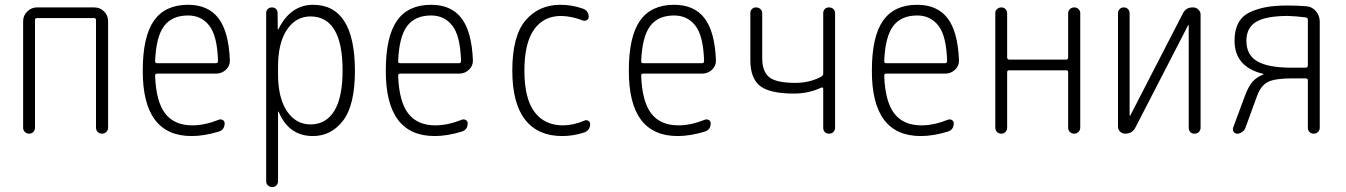

<svg xmlns="http://www.w3.org/2000/svg" viewBox="-20 -550 5540 790"><path d="M75.2 -24.4V-462.9Q75.2 -486.3 92.3 -502.9Q109.4 -519.5 131.8 -519.5H368.2Q391.6 -519.5 408.2 -502.9Q424.8 -486.3 424.8 -462.9V-25.4Q424.8 -14.6 417.5 -7.3Q410.2 0 399.9 0Q389.6 0 382.3 -6.8Q375 -13.7 375 -25.4V-467.8Q375 -475.6 367.2 -475.6H131.8Q124 -475.6 124 -467.8V-24.4Q124 -14.6 117.2 -7.3Q110.4 0 100.1 0Q89.8 0 82.5 -6.8Q75.2 -13.7 75.2 -24.4Z M753.9 -486.3Q687.5 -486.3 654.8 -442.4Q622.1 -398.4 618.2 -297.9Q618.2 -290 626 -290H868.2Q877 -290 877 -298.8Q874 -402.3 841.3 -444.3Q808.6 -486.3 753.9 -486.3ZM768.6 9.8Q566.4 9.8 567.4 -259.8Q567.4 -399.4 613.3 -464.8Q659.2 -530.3 753.9 -530.3Q835.9 -530.3 878.4 -475.6Q920.9 -420.9 925.8 -302.7Q926.8 -279.3 909.7 -263.2Q892.6 -247.1 869.1 -247.1H626Q618.2 -247.1 618.2 -238.3Q622.1 -131.8 659.7 -83Q697.3 -34.2 771.5 -34.2Q822.3 -34.2 880.9 -57.6Q888.7 -60.5 896.5 -56.2Q904.3 -51.8 904.3 -43Q904.3 -16.6 880.9 -8.8Q820.3 9.8 768.6 9.8Z M1124 -275.4V-245.1Q1124 -147.5 1160.6 -92.8Q1197.3 -38.1 1257.8 -38.1Q1321.3 -38.1 1355.5 -93.8Q1389.6 -149.4 1389.6 -259.8Q1389.6 -481.4 1257.8 -482.4Q1197.3 -482.4 1160.6 -427.7Q1124 -373 1124 -275.4ZM1075.2 195.3V-497.1Q1075.2 -506.8 1082 -513.2Q1088.9 -519.5 1099.1 -519.5Q1109.4 -519.5 1115.7 -513.2Q1122.1 -506.8 1122.1 -497.1L1123 -429.7Q1123 -428.7 1124 -428.7Q1126 -428.7 1126 -430.7Q1174.8 -529.3 1267.6 -530.3Q1439.5 -530.3 1440.4 -259.8Q1440.4 -117.2 1391.6 -53.7Q1342.8 9.8 1267.6 9.8Q1168.9 9.8 1127 -88.9Q1127 -90.8 1126 -90.8Q1124 -90.8 1124 -89.8V195.3Q1124 206.1 1117.2 212.9Q1110.4 219.7 1100.1 219.7Q1089.8 219.7 1082.5 212.9Q1075.2 206.1 1075.2 195.3Z M1753.9 -486.3Q1687.5 -486.3 1654.8 -442.4Q1622.1 -398.4 1618.2 -297.9Q1618.2 -290 1626 -290H1868.2Q1877 -290 1877 -298.8Q1874 -402.3 1841.3 -444.3Q1808.6 -486.3 1753.9 -486.3ZM1768.6 9.8Q1566.4 9.8 1567.4 -259.8Q1567.4 -399.4 1613.3 -464.8Q1659.2 -530.3 1753.9 -530.3Q1835.9 -530.3 1878.4 -475.6Q1920.9 -420.9 1925.8 -302.7Q1926.8 -279.3 1909.7 -263.2Q1892.6 -247.1 1869.1 -247.1H1626Q1618.2 -247.1 1618.2 -238.3Q1622.1 -131.8 1659.7 -83Q1697.3 -34.2 1771.5 -34.2Q1822.3 -34.2 1880.9 -57.6Q1888.7 -60.5 1896.5 -56.2Q1904.3 -51.8 1904.3 -43Q1904.3 -16.6 1880.9 -8.8Q1820.3 9.8 1768.6 9.8Z M2293 9.8Q2193.4 9.8 2140.6 -57.6Q2087.9 -125 2087.9 -259.8Q2087.9 -402.3 2142.6 -466.3Q2197.3 -530.3 2286.1 -530.3Q2333 -530.3 2377.9 -514.6Q2402.3 -505.9 2402.3 -480.5Q2402.3 -471.7 2394.5 -467.3Q2386.7 -462.9 2377.9 -465.8Q2333 -483.4 2289.1 -484.4Q2216.8 -484.4 2177.2 -428.2Q2137.7 -372.1 2137.7 -259.8Q2137.7 -144.5 2179.2 -89.4Q2220.7 -34.2 2295.9 -34.2Q2338.9 -34.2 2384.8 -53.7Q2392.6 -57.6 2400.4 -53.2Q2408.2 -48.8 2408.2 -40Q2408.2 -13.7 2383.8 -4.9Q2338.9 9.8 2293 9.8Z M2753.9 -486.3Q2687.5 -486.3 2654.8 -442.4Q2622.1 -398.4 2618.2 -297.9Q2618.2 -290 2626 -290H2868.2Q2877 -290 2877 -298.8Q2874 -402.3 2841.3 -444.3Q2808.6 -486.3 2753.9 -486.3ZM2768.6 9.8Q2566.4 9.8 2567.4 -259.8Q2567.4 -399.4 2613.3 -464.8Q2659.2 -530.3 2753.9 -530.3Q2835.9 -530.3 2878.4 -475.6Q2920.9 -420.9 2925.8 -302.7Q2926.8 -279.3 2909.7 -263.2Q2892.6 -247.1 2869.1 -247.1H2626Q2618.2 -247.1 2618.2 -238.3Q2622.1 -131.8 2659.7 -83Q2697.3 -34.2 2771.5 -34.2Q2822.3 -34.2 2880.9 -57.6Q2888.7 -60.5 2896.5 -56.2Q2904.3 -51.8 2904.3 -43Q2904.3 -16.6 2880.9 -8.8Q2820.3 9.8 2768.6 9.8Z M3246.1 -165Q3147.5 -165 3107.4 -196.3Q3067.4 -227.5 3067.4 -302.7V-496.1Q3067.4 -505.9 3073.7 -512.7Q3080.1 -519.5 3090.8 -519.5Q3101.6 -519.5 3108.9 -512.7Q3116.2 -505.9 3116.2 -496.1V-310.5Q3116.2 -256.8 3144.5 -232.9Q3172.9 -209 3252.9 -209Q3312.5 -209 3360.4 -235.4Q3367.2 -239.3 3367.2 -247.1V-496.1Q3367.2 -505.9 3373.5 -512.7Q3379.9 -519.5 3391.1 -519.5Q3402.3 -519.5 3409.2 -512.7Q3416 -505.9 3416 -496.1V-24.4Q3416 -14.6 3409.2 -7.3Q3402.3 0 3391.1 0Q3379.9 0 3373.5 -6.8Q3367.2 -13.7 3367.2 -24.4V-183.6Q3367.2 -192.4 3359.4 -189.5Q3307.6 -165 3246.1 -165Z M3753.9 -486.3Q3687.5 -486.3 3654.8 -442.4Q3622.1 -398.4 3618.2 -297.9Q3618.2 -290 3626 -290H3868.2Q3877 -290 3877 -298.8Q3874 -402.3 3841.3 -444.3Q3808.6 -486.3 3753.9 -486.3ZM3768.6 9.8Q3566.4 9.8 3567.4 -259.8Q3567.4 -399.4 3613.3 -464.8Q3659.2 -530.3 3753.9 -530.3Q3835.9 -530.3 3878.4 -475.6Q3920.9 -420.9 3925.8 -302.7Q3926.8 -279.3 3909.7 -263.2Q3892.6 -247.1 3869.1 -247.1H3626Q3618.2 -247.1 3618.2 -238.3Q3622.1 -131.8 3659.7 -83Q3697.3 -34.2 3771.5 -34.2Q3822.3 -34.2 3880.9 -57.6Q3888.7 -60.5 3896.5 -56.2Q3904.3 -51.8 3904.3 -43Q3904.3 -16.6 3880.9 -8.8Q3820.3 9.8 3768.6 9.8Z M4075.2 -24.4V-496.1Q4075.2 -505.9 4082.5 -512.7Q4089.8 -519.5 4100.1 -519.5Q4110.4 -519.5 4117.2 -512.7Q4124 -505.9 4124 -496.1V-314.5Q4124 -305.7 4131.8 -304.7H4367.2Q4375 -304.7 4375 -314.5V-495.1Q4375 -505.9 4382.3 -512.7Q4389.6 -519.5 4399.9 -519.5Q4410.2 -519.5 4417.5 -512.7Q4424.8 -505.9 4424.8 -495.1V-25.4Q4424.8 -14.6 4417.5 -7.3Q4410.2 0 4399.9 0Q4389.6 0 4382.3 -6.8Q4375 -13.7 4375 -25.4V-252.9Q4375 -260.7 4367.2 -260.7H4131.8Q4124 -260.7 4124 -252.9V-24.4Q4124 -14.6 4117.2 -7.3Q4110.4 0 4100.1 0Q4089.8 0 4082.5 -6.8Q4075.2 -13.7 4075.2 -24.4Z M4609.4 0Q4597.7 0 4588.9 -8.3Q4580.1 -16.6 4580.1 -29.3V-496.1Q4580.1 -505.9 4586.9 -512.7Q4593.8 -519.5 4604 -519.5Q4614.3 -519.5 4621.1 -512.7Q4627.9 -505.9 4627.9 -496.1V-75.2Q4627.9 -74.2 4628.9 -74.2Q4630.9 -74.2 4630.9 -75.2L4846.7 -494.1Q4859.4 -520.5 4889.6 -519.5Q4901.4 -519.5 4910.6 -510.7Q4919.9 -502 4919.9 -490.2V-24.4Q4919.9 -14.6 4913.1 -7.3Q4906.2 0 4895 0Q4883.8 0 4877.4 -6.8Q4871.1 -13.7 4871.1 -24.4V-445.3Q4871.1 -446.3 4870.1 -446.3Q4868.2 -446.3 4868.2 -445.3L4652.3 -26.4Q4639.6 0 4609.4 0Z M5108.4 -381.8Q5108.4 -324.2 5152.8 -297.9Q5197.3 -271.5 5295.9 -271.5H5351.6Q5360.4 -271.5 5361.3 -280.3V-469.7Q5361.3 -476.6 5351.6 -478.5Q5313.5 -483.4 5279.3 -484.4Q5189.5 -484.4 5148.9 -460.4Q5108.4 -436.5 5108.4 -381.8ZM5070.3 0Q5061.5 0 5056.2 -7.3Q5050.8 -14.6 5053.7 -24.4L5102.5 -156.2Q5117.2 -195.3 5134.3 -214.4Q5151.4 -233.4 5177.7 -243.2Q5178.7 -243.2 5178.7 -245.1Q5178.7 -246.1 5177.7 -246.1Q5059.6 -274.4 5059.6 -382.8Q5059.6 -426.8 5075.7 -456.1Q5091.8 -485.4 5123.5 -500Q5155.3 -514.6 5191.4 -521Q5227.5 -527.3 5278.3 -527.3Q5315.4 -527.3 5354.5 -524.4Q5378.9 -522.5 5394.5 -503.9Q5410.2 -485.4 5410.2 -460.9V-24.4Q5410.2 -14.6 5403.3 -7.3Q5396.5 0 5385.7 0Q5375 0 5368.2 -6.8Q5361.3 -13.7 5361.3 -24.4V-219.7Q5361.3 -227.5 5351.6 -227.5H5295.9Q5226.6 -227.5 5197.3 -212.9Q5168 -198.2 5152.3 -155.3L5104.5 -24.4Q5100.6 -13.7 5090.8 -6.8Q5081.1 0 5070.3 0Z"/></svg>

Font: Rounded Mgen+ 1m light
Style: Regular
Weight: 200
Designer: [Source Han Sans]
Ryoko NISHIZUKA  (kana & ideographs); Paul D. Hunt (Latin, Greek & Cyrillic); Wenlong ZHANG  (bopomofo
Version: Version 1.059.20150602